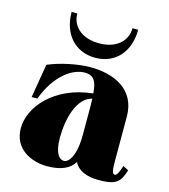

<svg xmlns="http://www.w3.org/2000/svg" viewBox="-114 -844 838 950"><g transform="rotate(15 305.5 -369.5)"><path d="M214 15C285 15 331 -6 353 -44C371 -4 418 15 478 15C570 15 588 -6 608 -69L580 -84C569 -49 560 -31 549 -31C535 -32 533 -54 533 -101V-324C533 -466 414 -514 297 -514C232 -514 142 -495 82 -469L53 -296H82C132 -429 217 -481 276 -481C323 -481 339 -453 343 -392C147 -372 41 -241 41 -134C41 -25 137 15 214 15ZM288 -32C266 -32 240 -57 240 -137C240 -233 268 -348 345 -366C346 -346 346 -319 346 -296V-179C346 -74 313 -31 288 -32ZM164 -754H135C135 -640 203 -565 306 -565C408 -565 476 -640 476 -754H447C447 -691 397 -639 306 -639C214 -639 164 -691 164 -754Z"/></g></svg>

Font: Sprat Condesed
Style: Bold
Weight: 700
Width: 3
Designer: Ethan Nakache
Foundry: Collletttivo
Version: Version 2.000;Glyphs 3.2 (3217)